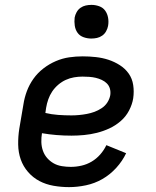

<svg xmlns="http://www.w3.org/2000/svg" viewBox="-20 -759 640 787"><path d="M263 8Q231 8 199.5 2.5Q168 -3 141.5 -17Q115 -31 95 -54Q75 -77 65 -105.5Q55 -134 54.5 -166.5Q54 -199 59 -231L76 -331Q80 -358 90 -385Q100 -412 117 -436Q134 -460 158 -478.5Q182 -497 209 -508.5Q236 -520 263.5 -524Q291 -528 319 -528Q346 -528 373 -525Q400 -522 424.5 -514Q449 -506 471 -492Q493 -478 507.5 -457.5Q522 -437 526 -410.5Q530 -384 526 -356Q522 -331 509 -306Q496 -281 474.5 -262.5Q453 -244 428 -232.5Q403 -221 377 -214.5Q351 -208 324.5 -205.5Q298 -203 273 -203Q242 -203 211.5 -205.5Q181 -208 152 -213Q149 -195 149.5 -176.5Q150 -158 156 -141Q162 -124 173.5 -111Q185 -98 200 -89.5Q215 -81 233.5 -78Q252 -75 270 -75Q292 -75 314 -80Q336 -85 355.5 -96.5Q375 -108 390.5 -125.5Q406 -143 416 -164L497 -131Q482 -99 456.5 -71Q431 -43 399.5 -25Q368 -7 332.5 0.5Q297 8 263 8ZM273 -286Q288 -286 304 -287.5Q320 -289 336 -292Q352 -295 367 -300.5Q382 -306 396.5 -315.5Q411 -325 420 -339Q429 -353 432 -369Q434 -383 430.5 -395.5Q427 -408 418 -417Q409 -426 397 -431.5Q385 -437 372.5 -440Q360 -443 346 -444Q332 -445 318 -445Q301 -445 283.5 -442Q266 -439 249.5 -431.5Q233 -424 218.5 -411.5Q204 -399 194 -384Q184 -369 178 -352Q172 -335 169 -317L166 -296Q191 -290 218 -288Q245 -286 273 -286ZM354 -601Q338 -601 322.5 -606.5Q307 -612 298 -624.5Q289 -637 286.5 -653.5Q284 -670 286 -687Q288 -698 294 -709Q300 -720 310 -727Q320 -734 331.5 -736.5Q343 -739 355 -739Q371 -739 386.5 -733.5Q402 -728 411 -715.5Q420 -703 423 -686.5Q426 -670 423 -653Q421 -642 415 -631Q409 -620 399 -613Q389 -606 377.5 -603.5Q366 -601 354 -601Z"/></svg>

Font: Iosevka Medium Extended
Style: Italic
Weight: 500
Width: 7
Italic angle: -9°
Monospace: yes
Designer: Belleve Invis
Foundry: Belleve Invis
Version: Version 32.5.0; ttfautohint (v1.8.4)